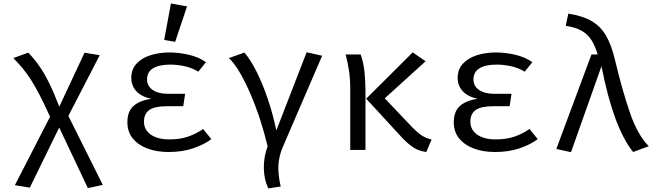

<svg xmlns="http://www.w3.org/2000/svg" viewBox="-20 -848 3732 1086"><path d="M140 -550.3Q171.8 -517.4 200 -477.7Q228.2 -437.9 256.2 -382.1Q284.1 -326.2 315.4 -244.6L457.9 -549.7L544.1 -535.9L366.7 -192.3L561.5 197.9L476.9 215.9L314.9 -126.7L148.7 213.3L64.1 199.5L263.1 -187.7Q229.7 -261.5 203.3 -312.3Q176.9 -363.1 153.8 -398.7Q130.8 -434.4 107.2 -462.6Q83.6 -490.8 55.4 -519.5Z M1016.4 -247.2H924.1Q854.9 -247.2 824.6 -225.9Q794.4 -204.6 794.4 -159.5Q794.4 -114.4 832.6 -86.9Q870.8 -59.5 939 -59.5Q997.9 -59.5 1044.6 -75.6Q1091.3 -91.8 1128.7 -118.5L1175.4 -61Q1136.4 -31.3 1074.4 -9.7Q1012.3 11.8 933.8 11.8Q867.2 11.8 814.6 -7.7Q762.1 -27.2 731.3 -64.6Q700.5 -102.1 700.5 -156.4Q700.5 -217.9 735.6 -249Q770.8 -280 835.9 -289.2Q779.5 -301 751 -332.3Q722.6 -363.6 722.6 -407.7Q722.6 -455.4 751.8 -487.4Q781 -519.5 830.5 -535.4Q880 -551.3 939.5 -551.3Q990.8 -551.3 1047.2 -538.5Q1103.6 -525.6 1145.1 -496.4L1101.5 -442.6Q1066.7 -464.1 1025.1 -473.3Q983.6 -482.6 943.1 -482.6Q881 -482.6 846.4 -462.1Q811.8 -441.5 811.8 -398.5Q811.8 -361.5 843.3 -339.5Q874.9 -317.4 929.7 -317.4H1027.2ZM946.7 -828.2 1037.9 -811.8 970.8 -611.3 908.7 -622.1Z M1714.4 -552.3 1802.1 -532.8 1580 -17.4Q1557.9 33.3 1554.9 85.4Q1551.8 137.4 1567.7 206.7L1498.5 217.9Q1473.3 168.7 1472.3 103.6Q1471.3 38.5 1493.8 -20Q1476.9 -91.8 1452.6 -167.2Q1428.2 -242.6 1398.7 -311.8Q1369.2 -381 1337.7 -435.4Q1306.2 -489.7 1274.9 -519.5L1362.6 -550.8Q1397.4 -509.7 1431 -443.1Q1464.6 -376.4 1493.6 -291.5Q1522.6 -206.7 1543.1 -110.3Z M2314.4 -551.8 2387.2 -501.5 2156.4 -291.8 2307.2 -132.8Q2340.5 -98.5 2364.9 -82.3Q2389.2 -66.2 2421 -59L2391.3 11.8Q2346.7 5.6 2315.9 -15.4Q2285.1 -36.4 2254.4 -69.2L2051.3 -289.7ZM2020 -540Q2037.4 -490.8 2042.3 -434.9Q2047.2 -379 2047.2 -332.8V0H1961V-349.2Q1961 -402.1 1954.1 -447.9Q1947.2 -493.8 1934.9 -540Z M2862.6 -247.2H2770.3Q2701 -247.2 2670.8 -225.9Q2640.5 -204.6 2640.5 -159.5Q2640.5 -114.4 2678.7 -86.9Q2716.9 -59.5 2785.1 -59.5Q2844.1 -59.5 2890.8 -75.6Q2937.4 -91.8 2974.9 -118.5L3021.5 -61Q2982.6 -31.3 2920.5 -9.7Q2858.5 11.8 2780 11.8Q2713.3 11.8 2660.8 -7.7Q2608.2 -27.2 2577.4 -64.6Q2546.7 -102.1 2546.7 -156.4Q2546.7 -217.9 2581.8 -249Q2616.9 -280 2682.1 -289.2Q2625.6 -301 2597.2 -332.3Q2568.7 -363.6 2568.7 -407.7Q2568.7 -455.4 2597.9 -487.4Q2627.2 -519.5 2676.7 -535.4Q2726.2 -551.3 2785.6 -551.3Q2836.9 -551.3 2893.3 -538.5Q2949.7 -525.6 2991.3 -496.4L2947.7 -442.6Q2912.8 -464.1 2871.3 -473.3Q2829.7 -482.6 2789.2 -482.6Q2727.2 -482.6 2692.6 -462.1Q2657.9 -441.5 2657.9 -398.5Q2657.9 -361.5 2689.5 -339.5Q2721 -317.4 2775.9 -317.4H2873.3Z M3325.6 -540H3360.5Q3346.2 -588.2 3325.6 -621Q3305.1 -653.8 3270.8 -673.6Q3236.4 -693.3 3180 -702.1L3194.4 -770.8Q3273.8 -759 3324.9 -729.7Q3375.9 -700.5 3407.2 -647.4Q3438.5 -594.4 3457.9 -511.3Q3501.5 -329.7 3544.4 -206.7Q3587.2 -83.6 3649.7 -21L3561 11.8Q3504.6 -59 3460.5 -179Q3416.4 -299 3382.1 -473.3L3209.7 12.8L3126.7 -5.6Z"/></svg>

Font: FiraCode Nerd Font
Style: Regular
Weight: 400
Designer: Carrois Corporate, Edenspiekermann AG, Nikita Prokopov
Foundry: Carrois Corporate, Edenspiekermann AG, Nikita Prokopov
Version: Version 6.002;Nerd Fonts 2.2.2